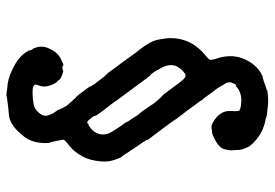

<svg xmlns="http://www.w3.org/2000/svg" viewBox="-146 -480 840 587"><g transform="rotate(90 273.5 -186.0)"><path d="M256 -584 276 -586Q292 -587 302.5 -585.5Q313 -584 322 -583.5Q331 -583 338 -580.5Q345 -578 356 -576Q394 -566 421 -536Q428 -528 428.5 -526Q429 -524 431 -520Q438 -505 438 -494Q438 -483 439 -476Q440 -469 436 -453.5Q432 -438 412.5 -427Q393 -416 385 -415Q377 -414 375 -414Q363 -410 345 -423Q318 -443 319 -468.5Q320 -494 318 -497.5Q316 -501 302 -503Q265 -509 243 -488L241 -487Q241 -492 236 -483Q231 -474 231 -469.5Q231 -465 232.5 -460Q234 -455 235 -455Q236 -455 242 -443.5Q248 -432 255.5 -423Q263 -414 270.5 -403Q278 -392 281.5 -388.5Q285 -385 287.5 -380.5Q290 -376 293 -372.5Q296 -369 305 -356.5Q314 -344 316 -341Q318 -338 322 -333Q326 -328 328.5 -325Q331 -322 332.5 -319.5Q334 -317 338.5 -311.5Q343 -306 346 -301Q349 -296 352 -292Q355 -288 366 -273Q377 -258 383.5 -249.5Q390 -241 392 -238Q394 -235 401 -226.5Q408 -218 407 -217Q406 -216 409 -212Q412 -208 413.5 -205Q415 -202 420 -195.5Q425 -189 427 -185.5Q429 -182 431.5 -178.5Q434 -175 436 -171.5Q438 -168 442.5 -162Q447 -156 449 -152.5Q451 -149 452 -147.5Q453 -146 456 -142Q459 -138 459 -138Q461 -138 468 -117.5Q475 -97 473 -76Q470 -41 458 -19Q458 -19 453 -11Q442 8 425.5 21Q409 34 407 38Q406 39 410 59.5Q414 80 415.5 81.5Q417 83 417 97Q416 133 400 156Q366 202 333 206Q330 206 327.5 206.5Q325 207 312.5 208Q300 209 295.5 210Q291 211 283.5 211.5Q276 212 275 213Q273 215 261 213Q249 211 235 210Q210 206 179 189Q148 172 135 147Q133 144 133.5 143.5Q134 143 133 140Q129 131 128 131.5Q127 132 123.5 118.5Q120 105 125 90Q137 59 157.5 48.5Q178 38 180 40Q183 46 197 40Q206 42 214.5 46Q223 50 222.5 51Q222 52 228 57.5Q234 63 239 75.5Q244 88 244 98Q244 108 239.5 118.5Q235 129 245 132Q249 134 264 134L282 133L287 132Q310 131 321 118Q337 102 332.5 87.5Q328 73 322.5 66Q317 59 316 57Q315 55 315 54H314Q316 54 313 49Q310 44 310 43Q310 42 308 39Q306 36 306 36Q306 32 295 20.5Q284 9 280.5 4.5Q277 0 276 0Q275 1 268 -8.5Q261 -18 252 -30Q243 -42 243.5 -43Q244 -44 240 -50Q236 -56 236 -56Q236 -56 232.5 -60.5Q229 -65 220 -77Q211 -89 207 -92Q203 -95 196 -105.5Q189 -116 185 -121Q181 -126 176.5 -132Q172 -138 169 -142Q166 -146 163 -150.5Q160 -155 151.5 -166.5Q143 -178 141 -181Q139 -184 130 -195Q105 -227 100.5 -251Q96 -275 96 -288Q96 -354 154 -399Q163 -406 162.5 -411.5Q162 -417 159 -427Q144 -472 158 -508Q175 -552 212 -569L214 -570Q214 -568 218.5 -570Q223 -572 224.5 -572Q226 -572 234 -575Q242 -578 243 -578.5Q244 -579 250 -580.5Q256 -582 256 -583Q256 -584 256 -584ZM228 -320Q216 -337 207 -333Q198 -329 188 -316Q169 -292 188 -258Q192 -252 193 -249Q194 -246 200.5 -236.5Q207 -227 209 -226.5Q211 -226 221 -212Q231 -198 239 -187.5Q247 -177 256.5 -164Q266 -151 268 -148.5Q270 -146 275.5 -138.5Q281 -131 286 -124Q291 -117 293.5 -113Q296 -109 303 -100.5Q310 -92 316.5 -83Q323 -74 328 -67.5Q333 -61 333 -59Q335 -51 337.5 -48.5Q340 -46 344 -41Q348 -36 350.5 -34.5Q353 -33 354.5 -33Q356 -33 356.5 -33.5Q357 -34 356.5 -35Q356 -36 357 -36Q363 -36 375 -47Q397 -68 388 -97Q383 -111 354 -151L352 -155L353 -154Q351 -158 346.5 -164Q342 -170 341 -172Q340 -174 337 -178.5Q334 -183 333.5 -184.5Q333 -186 327.5 -192Q322 -198 314.5 -209Q307 -220 305.5 -222Q304 -224 299 -232Q294 -240 287 -247.5Q280 -255 277.5 -258Q275 -261 272 -263Q269 -265 266.5 -269Q264 -273 256.5 -282.5Q249 -292 244.5 -298.5Q240 -305 236.5 -309.5Q233 -314 228 -320Z"/></g></svg>

Font: Jackwrite
Style: Regular
Weight: 400
Version: Version 1.0d1e1